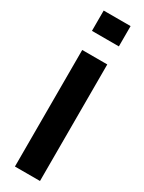

<svg xmlns="http://www.w3.org/2000/svg" viewBox="-213 -828 643 856"><g transform="rotate(30 109.0 -400.0)"><path d="M40 -695.5V-800H178.5V-695.5ZM45 0V-600H174V0Z"/></g></svg>

Font: Big Shoulders Display Thin ExtraBold
Style: Regular
Weight: 800
Version: Version 2.002